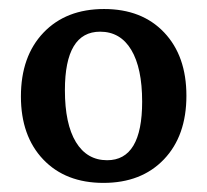

<svg xmlns="http://www.w3.org/2000/svg" viewBox="-20 -397 460 426"><path d="M209.5 8.8Q125.5 8.8 75.9 -43.2Q26.4 -95.2 26.4 -183.1Q26.4 -272 76.4 -324.5Q126.5 -377 210.9 -377Q294.9 -377 344.2 -325Q393.6 -272.9 393.6 -184.6Q393.6 -95.7 343.8 -43.5Q293.9 8.8 209.5 8.8ZM217.8 -41.5Q295.4 -41.5 295.4 -171.4Q295.4 -246.1 271.2 -286.4Q247.1 -326.7 202.1 -326.7Q124 -326.7 124 -196.8Q124 -122.1 148.4 -81.8Q172.9 -41.5 217.8 -41.5Z"/></svg>

Font: Markazi Text Medium
Style: Regular
Weight: 500
Designer: Borna Izadpanah (Arabic designer), Fiona Ross (Arabic design director) and Florian Runge (Latin designer)
Foundry: Borna Izadpanah and Florian Runge
Version: Version 1.001